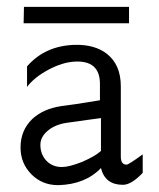

<svg xmlns="http://www.w3.org/2000/svg" viewBox="-20 -531 465 561"><path d="M272 -238V-288Q271 -355 198 -351Q162 -349 121 -327Q80 -305 59 -277V-337Q112 -398 200 -400Q257 -401 292 -374Q333 -342 333 -279V-73Q333 -50 350 -50Q356 -50 397 -80V-26Q364 9 339 9Q287 9 275 -40Q229 8 150 10Q103 10 71.5 -22Q40 -54 40 -100Q40 -150 74 -183Q106 -213 159 -221Q187 -224 272 -238ZM275 -90V-186Q268 -185 234.5 -180.5Q201 -176 174 -172Q141 -167 119.5 -149Q98 -131 98 -108Q98 -80 115.5 -61.5Q133 -43 161 -43Q182 -43 220 -58Q259 -75 275 -90ZM357 -511V-463H49L50 -511Z"/></svg>

Font: GFS Neohellenic Rg
Style: Regular
Weight: 400
Designer: Takis Katsoulidis and George D. Matthiopoulos
Foundry: Takis Katsoulidis and George D. Matthiopoulos
Version: Version 1.0